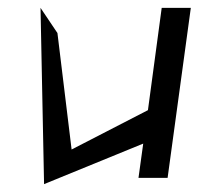

<svg xmlns="http://www.w3.org/2000/svg" viewBox="-20 -452 505 488"><path d="M92 16 344 -87 332 0H406L465 -432H391L356 -172L162 -72L126 -368L83 -432Z"/></svg>

Font: Stormblade
Style: Obl
Weight: 400
Designer: Mew Too
Foundry: Cannot Into Space Fonts
Version: Version 0.77